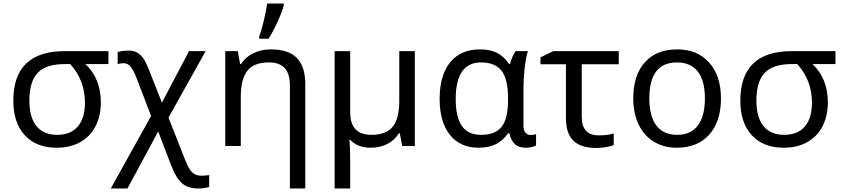

<svg xmlns="http://www.w3.org/2000/svg" viewBox="-20 -825 4766 1085"><path d="M146 -255.9Q146 -161.6 186.3 -112.3Q226.6 -63 303.2 -63Q378.9 -63 419.4 -109.9Q460 -156.7 460 -244.1Q460 -371.6 377 -462.9H346.2Q239.7 -462.9 192.9 -413.3Q146 -363.8 146 -255.9ZM549.8 -246.1Q549.8 -169.9 519.8 -111.6Q489.7 -53.2 433.3 -21.7Q377 9.8 300.8 9.8Q185.1 9.8 120.1 -60.8Q55.2 -131.3 55.2 -255.9Q55.2 -536.1 346.2 -536.1H592.8V-462.9H462.9Q549.8 -381.3 549.8 -246.1Z M707 -539.1Q735.4 -539.1 754.9 -528.1Q774.4 -517.1 789.8 -495.4Q805.2 -473.6 827.1 -417L895 -245.1L1048.3 -536.1H1142.1L932.1 -160.2L1025.4 76.2Q1045.4 128.4 1065.2 148.2Q1085 168 1117.2 168Q1138.7 168 1162.1 164.1V231.9Q1130.4 240.2 1100.1 240.2Q1043.9 240.2 1009.3 211.4Q974.6 182.6 945.3 104L874 -82L700.2 240.2H606L834 -169.9L752 -382.8Q737.3 -422.9 720.5 -445.3Q703.6 -467.8 678.2 -467.8Q658.7 -467.8 645 -461.9V-530.8Q670.9 -539.1 707 -539.1Z M1618.2 240.2V-342.8Q1618.2 -407.2 1589.4 -439.7Q1560.5 -472.2 1498 -472.2Q1415.5 -472.2 1378.2 -425.5Q1340.8 -378.9 1340.8 -277.8V0H1252.9V-536.1H1323.7L1336.9 -462.9H1341.8Q1366.7 -502.4 1411.6 -524.2Q1456.5 -545.9 1510.7 -545.9Q1609.4 -545.9 1657.2 -498Q1705.1 -450.2 1705.1 -349.1V240.2ZM1444.8 -620.1Q1459 -656.7 1471.9 -713.1Q1484.9 -769.5 1489.7 -805.2H1583.5V-793.9Q1576.2 -763.2 1550.5 -706.1Q1524.9 -648.9 1497.6 -606H1444.8Z M1959 -189.9Q1959 -63 2079.1 -63Q2161.6 -63 2199 -108.6Q2236.3 -154.3 2236.3 -256.8V-536.1H2324.2V0H2252.9L2239.3 -71.8H2234.4Q2181.2 9.8 2073.2 9.8Q2002 9.8 1958 -35.2H1954.1Q1959 1 1959 84V240.2H1871.1V-536.1H1959Z M2684.1 9.8Q2580.6 9.8 2522.5 -63Q2464.4 -135.7 2464.4 -266.1Q2464.4 -399.9 2523.9 -472.9Q2583.5 -545.9 2692.4 -545.9Q2751.5 -545.9 2790.5 -525.4Q2829.6 -504.9 2856 -463.9H2862.3Q2874 -508.8 2894 -536.1H2963.4Q2951.7 -502.4 2944.8 -439.2Q2938 -376 2938 -326.2V-118.2Q2938 -87.4 2950 -74.7Q2961.9 -62 2979 -62Q2994.6 -62 3009.3 -66.9V-2.9Q3001.5 1.5 2985.6 5.6Q2969.7 9.8 2953.1 9.8Q2910.6 9.8 2888.7 -11.2Q2866.7 -32.2 2858.4 -71.8H2851.1Q2821.8 -29.3 2781.5 -9.8Q2741.2 9.8 2684.1 9.8ZM2699.2 -63Q2779.8 -63 2815.4 -109.4Q2851.1 -155.8 2851.1 -261.2V-267.1Q2851.1 -377 2814.7 -424.6Q2778.3 -472.2 2698.2 -472.2Q2555.2 -472.2 2555.2 -265.1Q2555.2 -164.6 2589.6 -113.8Q2624 -63 2699.2 -63Z M3476.6 -536.1V-461.9H3267.6V-164.1Q3267.6 -60.1 3363.3 -60.1Q3414.1 -60.1 3448.2 -70.8V-4.9Q3429.2 2.4 3401.6 6.8Q3374 11.2 3350.6 11.2Q3261.2 11.2 3219.7 -30.5Q3178.2 -72.3 3178.2 -154.8V-461.9H3034.2V-501L3107.4 -536.1Z M3649.4 -269Q3649.4 -168 3689.2 -115.5Q3729 -63 3806.6 -63Q3883.3 -63 3923.3 -115.5Q3963.4 -168 3963.4 -269Q3963.4 -370.1 3923.1 -421.1Q3882.8 -472.2 3805.2 -472.2Q3649.4 -472.2 3649.4 -269ZM4054.2 -269Q4054.2 -137.7 3987.8 -64Q3921.4 9.8 3804.2 9.8Q3731.4 9.8 3675.3 -24.2Q3619.1 -58.1 3588.9 -121.6Q3558.6 -185.1 3558.6 -269Q3558.6 -399.9 3624 -472.9Q3689.5 -545.9 3807.6 -545.9Q3920.9 -545.9 3987.5 -471.4Q4054.2 -397 4054.2 -269Z M4254.4 -255.9Q4254.4 -161.6 4294.7 -112.3Q4335 -63 4411.6 -63Q4487.3 -63 4527.8 -109.9Q4568.4 -156.7 4568.4 -244.1Q4568.4 -371.6 4485.4 -462.9H4454.6Q4348.1 -462.9 4301.3 -413.3Q4254.4 -363.8 4254.4 -255.9ZM4658.2 -246.1Q4658.2 -169.9 4628.2 -111.6Q4598.1 -53.2 4541.7 -21.7Q4485.4 9.8 4409.2 9.8Q4293.5 9.8 4228.5 -60.8Q4163.6 -131.3 4163.6 -255.9Q4163.6 -536.1 4454.6 -536.1H4701.2V-462.9H4571.3Q4658.2 -381.3 4658.2 -246.1Z"/></svg>

Font: NotoSans
Style: Regular
Weight: 400
Designer: Monotype Design team
Foundry: Monotype Imaging Inc.
Version: Version 1.04; ttfautohint (v1.4.1)